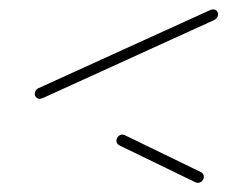

<svg xmlns="http://www.w3.org/2000/svg" viewBox="-20 -469 496 419"><path d="M424.8 -83.3Q424.8 -77.8 420.9 -73.9Q417 -70 411.9 -70Q408.9 -70 406.7 -71.1L239.6 -152.2Q234.1 -155.9 234.1 -161.9Q234.1 -167.4 238 -171.3Q241.9 -175.2 247 -175.2Q250 -175.2 252.2 -174.1L419.3 -93Q424.8 -89.3 424.8 -83.3ZM445.2 -448.5Q449.6 -448.5 452.8 -445.4Q455.9 -442.2 455.9 -437.4Q455.9 -434.1 453.7 -430.7Q451.5 -427.4 448.1 -425.6L74.8 -255.6Q68.9 -253.3 66.7 -253.3Q62.2 -253.3 59.1 -256.5Q55.9 -259.6 55.9 -264.4Q55.9 -268.1 58 -271.3Q60 -274.4 63.3 -276.3L437 -446.3Q441.5 -448.5 445.2 -448.5Z"/></svg>

Font: 26F Galaxy Sans Thin
Style: Italic
Weight: 100
Italic angle: -4.99998°
Designer: C₂₉H₂₅N₃O₅
Version: Version 1.200